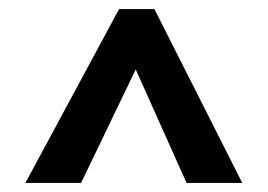

<svg xmlns="http://www.w3.org/2000/svg" viewBox="-20 -833 592 424"><path d="M321 -813 515 -429H392L233 -784L255 -813ZM310 -813 330 -784 159 -429H36L243 -813Z"/></svg>

Font: BioRhyme ExtraBold
Style: Bold
Weight: 700
Version: Version 1.600;gftools[0.9.33]